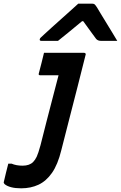

<svg xmlns="http://www.w3.org/2000/svg" viewBox="-120 -823 657 1043"><path d="M337 -536Q342 -536 344.5 -532.5Q347 -529 345 -525Q323 -436 301.5 -352.5Q280 -269 258.5 -185Q237 -101 213 -7Q194 71 162.5 116Q131 161 89 180.5Q47 200 -5 200Q-37 200 -59.5 194Q-82 188 -94 178Q-102 170 -99 164Q-93 138 -87.5 115.5Q-82 93 -75 66H-57Q-32 77 3 77Q40 77 60 57Q71 46 79.5 28Q88 10 100 -34Q117 -102 132.5 -162Q148 -222 164 -283.5Q180 -345 198 -414H99Q87 -414 91 -425Q98 -451 105.5 -481Q113 -511 119 -536ZM305 -803H382Q390 -803 394.5 -799Q399 -795 408 -781Q413 -772 425.5 -751.5Q438 -731 454.5 -704Q471 -677 487.5 -650Q504 -623 517 -601H429Q411 -601 402 -612Q395 -622 377 -646Q359 -670 332 -708H326Q282 -672 251.5 -646.5Q221 -621 195 -601H105Q94 -601 96 -610Q97 -615 101.5 -619Q106 -623 122 -638Q137 -652 162 -674.5Q187 -697 215 -722Q243 -747 267.5 -769Q292 -791 305 -803Z"/></svg>

Font: Recursive Sn Lnr St SmB
Style: Italic
Weight: 600
Italic angle: -15°
Version: Version 1.079;hotconv 1.0.112;makeotfexe 2.5.65598; ttfautoh